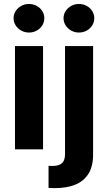

<svg xmlns="http://www.w3.org/2000/svg" viewBox="-20 -767 554 986"><path d="M56.9 -530.3H201.1V0H56.9ZM49.7 -673.3Q49.7 -693.3 60.5 -710.2Q71.4 -727 89.5 -736.8Q107.6 -746.6 128.7 -746.6Q150.3 -746.6 168.4 -736.8Q186.5 -727 197.1 -710.2Q207.6 -693.3 207.6 -673.3Q207.6 -653.7 197.1 -636.6Q186.5 -619.5 168.4 -609.7Q150.3 -599.9 128.7 -599.9Q107.6 -599.9 89.5 -609.7Q71.4 -619.5 60.5 -636.6Q49.7 -653.7 49.7 -673.3ZM458.1 -530.3V26.5Q458.1 86.2 434.7 124.6Q411.2 162.9 367.2 181.1Q323.1 199.2 259.1 199.2Q249.7 199.2 229.3 198.1V84.6Q238.1 85.2 249.2 85.2Q272.6 85.2 286.8 78.4Q301 71.7 307.5 58.1Q313.9 44.6 313.9 24.3V-530.3ZM306.3 -673.3Q306.3 -693.3 317.1 -710.2Q328 -727 346.1 -736.8Q364.2 -746.6 385.3 -746.6Q406.9 -746.6 425 -736.8Q443.1 -727 453.7 -710.2Q464.2 -693.3 464.2 -673.3Q464.2 -653.7 453.7 -636.6Q443.1 -619.5 425 -609.7Q406.9 -599.9 385.3 -599.9Q364.2 -599.9 346.1 -609.7Q328 -619.5 317.1 -636.6Q306.3 -653.7 306.3 -673.3Z"/></svg>

Font: WEMIX Pretendard Variable
Style: Regular
Weight: 400
Designer: Base glyphs from Inter by Rasmus Andersson; Hangeul glyphs from Noto Sans CJK(Source Han Sans) by Jang Soo-young and Kan
Foundry: Kil Hyung-jin
Version: Version 1.000;Glyphs 3.2 (3208)